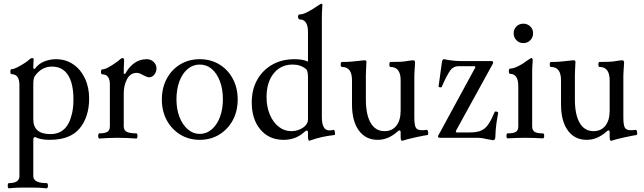

<svg xmlns="http://www.w3.org/2000/svg" viewBox="-20 -745 3479 1038"><path d="M28 273Q24 273 22.5 266Q21 259 22.5 252Q24 245 28 245Q85 245 85 207V-284Q85 -344 43 -344Q36 -344 36 -357.5Q36 -371 43 -371Q54 -371 73.5 -381Q93 -391 111.5 -403Q130 -415 136 -421Q146 -431 154 -431Q162 -431 162 -425Q161 -412 160.5 -400Q160 -388 160 -375L167 -372Q190 -402 221 -413.5Q252 -425 282 -425Q335 -425 375.5 -397.5Q416 -370 439 -321.5Q462 -273 462 -211Q462 -162 448 -119.5Q434 -77 408 -48Q357 11 248 11Q199 11 170 -4Q160 -4 160 12V207Q160 245 232 245Q237 245 238.5 252Q240 259 238.5 266Q237 273 232 273Q200 270 179.5 269.5Q159 269 130 269Q101 269 80.5 269.5Q60 270 28 273ZM253 -20Q320 -20 351 -79Q362 -100 369.5 -132Q377 -164 377 -208Q377 -294 347.5 -339.5Q318 -385 261 -385Q206 -385 170 -336Q160 -325 160 -290V-100Q160 -20 253 -20Z M517 4Q513 4 511.5 -3Q510 -10 511.5 -17Q513 -24 517 -24Q546 -24 560 -32Q574 -40 574 -62V-288Q574 -343 533 -343Q526 -343 526 -356.5Q526 -370 533 -370Q546 -370 566 -381Q586 -392 604.5 -405Q623 -418 629 -424Q636 -431 642 -431Q651 -431 651 -419Q650 -401 649.5 -383Q649 -365 649 -347L656 -345Q701 -425 773 -425Q796 -425 811 -410Q826 -395 826 -376Q826 -357 814.5 -342Q803 -327 786 -327Q776 -327 753 -339Q742 -346 733.5 -348.5Q725 -351 719 -351Q685 -351 667 -317.5Q649 -284 649 -241V-62Q649 -40 666 -32Q683 -24 717 -24Q721 -24 722.5 -17Q724 -10 722.5 -3Q721 4 717 4Q692 2 667 1Q642 0 616 0Q591 0 566.5 1Q542 2 517 4Z M1060 11Q1001 11 954.5 -17.5Q908 -46 881.5 -95Q855 -144 855 -207Q855 -270 881.5 -319.5Q908 -369 954.5 -397Q1001 -425 1060 -425Q1119 -425 1165.5 -397Q1212 -369 1238.5 -319.5Q1265 -270 1265 -207Q1265 -144 1238.5 -95Q1212 -46 1165.5 -17.5Q1119 11 1060 11ZM1060 -21Q1096 -21 1124.5 -45.5Q1153 -70 1169 -112Q1185 -154 1185 -208Q1185 -263 1169 -305.5Q1153 -348 1125 -372Q1097 -396 1060 -396Q1023 -396 994.5 -372Q966 -348 950 -305.5Q934 -263 934 -208Q934 -154 950.5 -112Q967 -70 995.5 -45.5Q1024 -21 1060 -21Z M1653 16Q1645 16 1645 -8V-28Q1645 -39 1640 -39Q1633 -39 1626 -32Q1580 11 1513 11Q1435 11 1388 -44.5Q1341 -100 1341 -191Q1341 -261 1370.5 -313.5Q1400 -366 1452 -395.5Q1504 -425 1573 -425Q1597 -425 1614.5 -421.5Q1632 -418 1645 -412V-572Q1645 -640 1600 -640Q1595 -640 1592.5 -647Q1590 -654 1592 -660.5Q1594 -667 1600 -667Q1615 -667 1635 -676.5Q1655 -686 1673 -697.5Q1691 -709 1698 -714Q1714 -725 1718 -725Q1723 -725 1723 -720Q1721 -694 1720.5 -677Q1720 -660 1720 -641V-113Q1720 -40 1760 -40Q1775 -40 1784 -43Q1787 -44 1789 -37Q1791 -30 1791.5 -23Q1792 -16 1788 -15Q1751 -11 1718 -3.5Q1685 4 1653 16ZM1555 -36Q1591 -36 1620 -56Q1645 -75 1645 -97V-326Q1645 -364 1634 -372Q1605 -396 1562 -396Q1498 -396 1459.5 -348Q1421 -300 1421 -220Q1421 -168 1438.5 -126Q1456 -84 1486.5 -60Q1517 -36 1555 -36Z M2153 16Q2146 16 2146 -6V-28Q2146 -40 2140 -40Q2135 -40 2127 -32Q2078 11 2022 11Q1957 11 1920 -39.5Q1883 -90 1883 -181V-311Q1883 -383 1829 -383Q1822 -383 1822 -396.5Q1822 -410 1829 -410Q1855 -410 1875 -411.5Q1895 -413 1911 -415Q1927 -417 1937 -418Q1947 -419 1951 -419Q1961 -419 1961 -411Q1960 -386 1959 -368.5Q1958 -351 1958 -338V-207Q1958 -125 1984 -80.5Q2010 -36 2059 -36Q2100 -36 2123 -65.5Q2146 -95 2146 -147V-311Q2146 -383 2091 -383Q2085 -383 2085 -396.5Q2085 -410 2091 -410Q2121 -410 2143.5 -411Q2166 -412 2180 -415Q2205 -419 2214 -419Q2224 -419 2224 -406Q2223 -384 2221.5 -367.5Q2220 -351 2220 -338V-111Q2220 -69 2228 -55Q2236 -41 2260 -41Q2267 -41 2273 -41.5Q2279 -42 2286 -43Q2291 -44 2293 -37Q2295 -30 2295 -23Q2295 -16 2291 -15Q2284 -14 2267 -11Q2250 -8 2224 -2Q2198 4 2184 7.5Q2170 11 2159 15Q2157 16 2153 16Z M2645 13Q2641 13 2612 7Q2584 0 2565 0H2360Q2348 0 2348 -7Q2348 -12 2352 -17L2550 -381L2547 -387H2457Q2431 -387 2414 -364Q2406 -353 2394 -330.5Q2382 -308 2368 -275Q2367 -272 2358.5 -273Q2350 -274 2351 -278L2369 -408Q2371 -425 2380 -425Q2404 -420 2427 -417.5Q2450 -415 2468 -415H2635Q2646 -415 2646 -408Q2646 -404 2643 -398L2444 -36L2447 -29H2520Q2558 -29 2581 -39Q2604 -49 2620.5 -73.5Q2637 -98 2654 -139Q2656 -144 2665 -141.5Q2674 -139 2673 -134Q2662 -74 2660 -44Q2658 -14 2658 -5Q2658 13 2645 13Z M2809 -512Q2787 -512 2772 -527.5Q2757 -543 2757 -565Q2757 -587 2772 -602Q2787 -617 2809 -617Q2831 -617 2846.5 -602.5Q2862 -588 2862 -565Q2862 -543 2847 -527.5Q2832 -512 2809 -512ZM2725 3Q2718 3 2718 -10.5Q2718 -24 2725 -24Q2757 -24 2769.5 -32.5Q2782 -41 2782 -62V-279Q2782 -346 2737 -346Q2733 -346 2731.5 -353Q2730 -360 2731.5 -367Q2733 -374 2737 -374Q2754 -374 2780 -386.5Q2806 -399 2832 -419Q2849 -431 2854 -431Q2860 -431 2860 -417Q2858 -399 2857.5 -380Q2857 -361 2857 -342V-62Q2857 -41 2870 -32.5Q2883 -24 2915 -24Q2922 -24 2922 -10.5Q2922 3 2915 3Q2867 0 2820 0Q2773 0 2725 3Z M3283 16Q3276 16 3276 -6V-28Q3276 -40 3270 -40Q3265 -40 3257 -32Q3208 11 3152 11Q3087 11 3050 -39.5Q3013 -90 3013 -181V-311Q3013 -383 2959 -383Q2952 -383 2952 -396.5Q2952 -410 2959 -410Q2985 -410 3005 -411.5Q3025 -413 3041 -415Q3057 -417 3067 -418Q3077 -419 3081 -419Q3091 -419 3091 -411Q3090 -386 3089 -368.5Q3088 -351 3088 -338V-207Q3088 -125 3114 -80.5Q3140 -36 3189 -36Q3230 -36 3253 -65.5Q3276 -95 3276 -147V-311Q3276 -383 3221 -383Q3215 -383 3215 -396.5Q3215 -410 3221 -410Q3251 -410 3273.5 -411Q3296 -412 3310 -415Q3335 -419 3344 -419Q3354 -419 3354 -406Q3353 -384 3351.5 -367.5Q3350 -351 3350 -338V-111Q3350 -69 3358 -55Q3366 -41 3390 -41Q3397 -41 3403 -41.5Q3409 -42 3416 -43Q3421 -44 3423 -37Q3425 -30 3425 -23Q3425 -16 3421 -15Q3414 -14 3397 -11Q3380 -8 3354 -2Q3328 4 3314 7.5Q3300 11 3289 15Q3287 16 3283 16Z"/></svg>

Font: Junicode
Style: Regular
Weight: 400
Designer: Peter S. Baker
Version: Version 2.100; ttfautohint (v1.8.4)